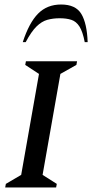

<svg xmlns="http://www.w3.org/2000/svg" viewBox="-20 -832 409 852"><path d="M3 0 6 -16 74 -56 153 -504 92 -544 95 -560H322L319 -544L248 -504L169 -56L232 -16L229 0ZM81 -645Q109 -731 149 -771.5Q189 -812 251 -812Q316 -812 341 -770Q366 -728 369 -645H356Q347 -692 332.5 -714.5Q318 -737 296.5 -744Q275 -751 245 -751Q215 -751 190 -744Q165 -737 142 -714.5Q119 -692 94 -645Z"/></svg>

Font: Spectral SC Medium
Style: Italic
Weight: 500
Italic angle: -10°
Designer: Jean-Baptiste Levee
Foundry: Production Type
Version: Version 2.001